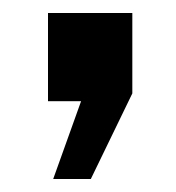

<svg xmlns="http://www.w3.org/2000/svg" viewBox="-20 -156 272 296"><path d="M120 120H62L105 0H54V-136H184V-12Z"/></svg>

Font: Cabin VF Beta
Style: Regular
Weight: 400
Designer: Pablo Impallari
Foundry: Pablo Impallari. http://www.impallari.com Igino Marini. http://www.ikern.com
Version: Version 2.200